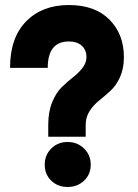

<svg xmlns="http://www.w3.org/2000/svg" viewBox="-20 -732 548 764"><path d="M172 -188V-236Q172 -287 187.5 -325Q203 -363 225.5 -385Q248 -407 270.5 -424.5Q293 -442 308.5 -462Q324 -482 324 -505Q324 -533 305.5 -550Q287 -567 254 -567Q170 -567 170 -462H20Q20 -582 84 -647Q148 -712 254 -712Q358 -712 415.5 -654Q473 -596 473 -505Q473 -459 457.5 -425Q442 -391 419.5 -370.5Q397 -350 374.5 -332Q352 -314 336.5 -290Q321 -266 321 -235V-188ZM158 -77Q158 -115 184 -141Q210 -167 249 -167Q288 -167 314.5 -141Q341 -115 341 -77Q341 -38 314.5 -13Q288 12 249 12Q210 12 184 -13Q158 -38 158 -77Z"/></svg>

Font: Overpass Heavy
Style: Regular
Weight: 900
Designer: Delve Withrington, Thomas Jockin
Foundry: Delve Fonts
Version: Version 3.000;DELV;Overpass